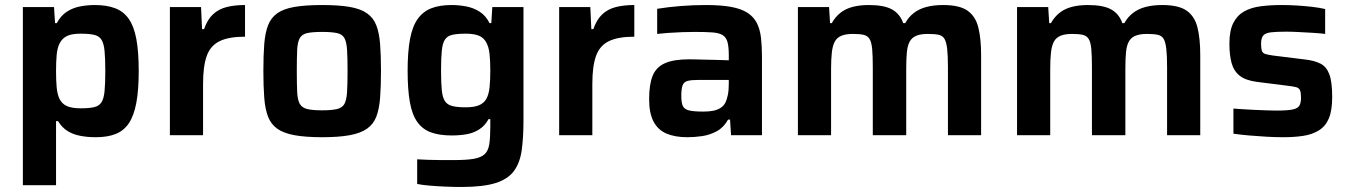

<svg xmlns="http://www.w3.org/2000/svg" viewBox="-20 -538 5367 764"><path d="M71 199V-510H195L199 -446H206Q222 -476 246 -491.5Q270 -507 299 -512.5Q328 -518 357 -518Q404 -518 437.5 -505.5Q471 -493 492 -463.5Q513 -434 522.5 -383Q532 -332 532 -256Q532 -180 522.5 -129Q513 -78 493 -48Q473 -18 440.5 -5Q408 8 361 8Q328 8 299.5 2.5Q271 -3 249 -16.5Q227 -30 211 -56H203V199ZM301 -107Q334 -107 354 -111.5Q374 -116 383.5 -130.5Q393 -145 396 -174.5Q399 -204 399 -255Q399 -306 396 -336Q393 -366 383.5 -380.5Q374 -395 354 -399.5Q334 -404 301 -404Q265 -404 246 -394.5Q227 -385 217 -365Q208 -347 205.5 -319.5Q203 -292 203 -255Q203 -217 205.5 -190.5Q208 -164 216 -146Q226 -125 246 -116Q266 -107 301 -107Z M656 0V-510H780L784 -422H792Q805 -460 827.5 -481Q850 -502 882 -510Q914 -518 955 -518V-392Q890 -392 853.5 -374Q817 -356 802.5 -315Q788 -274 788 -204V0Z M1262 8Q1196 8 1152 0Q1108 -8 1083 -26Q1058 -44 1046.5 -74Q1035 -104 1031.5 -149Q1028 -194 1028 -256Q1028 -318 1031.5 -362.5Q1035 -407 1046.5 -437Q1058 -467 1083 -485Q1108 -503 1152 -510.5Q1196 -518 1262 -518Q1328 -518 1371.5 -510.5Q1415 -503 1440.5 -485Q1466 -467 1477.5 -437Q1489 -407 1492.5 -362.5Q1496 -318 1496 -256Q1496 -194 1492.5 -149Q1489 -104 1477.5 -74Q1466 -44 1440.5 -26Q1415 -8 1371.5 0Q1328 8 1262 8ZM1262 -99Q1299 -99 1320.5 -104Q1342 -109 1350.5 -124.5Q1359 -140 1361 -172Q1363 -204 1363 -256Q1363 -308 1361 -339.5Q1359 -371 1350.5 -386.5Q1342 -402 1320.5 -406.5Q1299 -411 1262 -411Q1224 -411 1203 -406.5Q1182 -402 1173 -386.5Q1164 -371 1162.5 -339.5Q1161 -308 1161 -256Q1161 -204 1162.5 -172Q1164 -140 1173 -124.5Q1182 -109 1203 -104Q1224 -99 1262 -99Z M1816 206Q1784 206 1750.5 204.5Q1717 203 1688 200.5Q1659 198 1640 194V96Q1660 97 1685 98Q1710 99 1736 99Q1762 99 1784 99Q1836 99 1865 94Q1894 89 1908.5 75.5Q1923 62 1927 35.5Q1931 9 1931 -34V-64H1924Q1910 -38 1887.5 -23.5Q1865 -9 1837.5 -4Q1810 1 1777 1Q1729 1 1695.5 -11Q1662 -23 1641 -52Q1620 -81 1611 -131Q1602 -181 1602 -256Q1602 -332 1611.5 -382.5Q1621 -433 1642 -462.5Q1663 -492 1696 -505Q1729 -518 1777 -518Q1806 -518 1835 -512.5Q1864 -507 1888.5 -491.5Q1913 -476 1928 -446H1935L1939 -510H2063V-60Q2063 9 2056 59.5Q2049 110 2025 142.5Q2001 175 1951.5 190.5Q1902 206 1816 206ZM1833 -111Q1866 -111 1885.5 -119Q1905 -127 1915 -144Q1925 -162 1928 -190Q1931 -218 1931 -257Q1931 -295 1928 -323Q1925 -351 1915 -369Q1905 -388 1885.5 -396Q1866 -404 1833 -404Q1800 -404 1780 -399.5Q1760 -395 1750.5 -380.5Q1741 -366 1738 -336.5Q1735 -307 1735 -257Q1735 -207 1738 -178.5Q1741 -150 1750.5 -135.5Q1760 -121 1780 -116Q1800 -111 1833 -111Z M2205 0V-510H2329L2333 -422H2341Q2354 -460 2376.5 -481Q2399 -502 2431 -510Q2463 -518 2504 -518V-392Q2439 -392 2402.5 -374Q2366 -356 2351.5 -315Q2337 -274 2337 -204V0Z M2715 8Q2666 8 2632 -6.5Q2598 -21 2580.5 -54.5Q2563 -88 2563 -143Q2563 -202 2577 -236.5Q2591 -271 2626 -286.5Q2661 -302 2723 -302Q2733 -302 2751 -301.5Q2769 -301 2792 -300.5Q2815 -300 2838 -299.5Q2861 -299 2880 -298V-318Q2880 -351 2875 -370Q2870 -389 2856 -398Q2842 -407 2815 -409Q2788 -411 2745 -411Q2723 -411 2694 -410Q2665 -409 2638 -407Q2611 -405 2595 -403V-503Q2638 -510 2688 -514Q2738 -518 2789 -518Q2849 -518 2889.5 -510.5Q2930 -503 2954.5 -487Q2979 -471 2991.5 -446.5Q3004 -422 3008 -388.5Q3012 -355 3012 -312V0H2889L2885 -62H2877Q2860 -31 2832.5 -16Q2805 -1 2774.5 3.5Q2744 8 2715 8ZM2778 -94Q2800 -94 2816.5 -97Q2833 -100 2845.5 -107.5Q2858 -115 2865 -127Q2872 -140 2876 -159Q2880 -178 2880 -205V-220H2759Q2731 -220 2716 -216Q2701 -212 2696 -198Q2691 -184 2691 -156Q2691 -130 2697 -116.5Q2703 -103 2722 -98.5Q2741 -94 2778 -94Z M3155 0V-510H3279L3283 -446H3290Q3303 -470 3323.5 -486.5Q3344 -503 3372.5 -510.5Q3401 -518 3437 -518Q3498 -518 3529.5 -500.5Q3561 -483 3574 -446H3582Q3595 -470 3616.5 -486.5Q3638 -503 3667 -510.5Q3696 -518 3733 -518Q3798 -518 3830 -495.5Q3862 -473 3873 -428.5Q3884 -384 3884 -319V0H3752V-270Q3752 -316 3749 -343Q3746 -370 3738.5 -383Q3731 -396 3715 -399.5Q3699 -403 3672 -403Q3643 -403 3625.5 -395.5Q3608 -388 3599.5 -372Q3591 -356 3588.5 -329.5Q3586 -303 3586 -264V0H3453V-270Q3453 -316 3450.5 -343Q3448 -370 3440 -383Q3432 -396 3416 -399.5Q3400 -403 3374 -403Q3345 -403 3327.5 -395.5Q3310 -388 3301.5 -372Q3293 -356 3290 -329Q3287 -302 3287 -264V0Z M4027 0V-510H4151L4155 -446H4162Q4175 -470 4195.5 -486.5Q4216 -503 4244.5 -510.5Q4273 -518 4309 -518Q4370 -518 4401.5 -500.5Q4433 -483 4446 -446H4454Q4467 -470 4488.5 -486.5Q4510 -503 4539 -510.5Q4568 -518 4605 -518Q4670 -518 4702 -495.5Q4734 -473 4745 -428.5Q4756 -384 4756 -319V0H4624V-270Q4624 -316 4621 -343Q4618 -370 4610.5 -383Q4603 -396 4587 -399.5Q4571 -403 4544 -403Q4515 -403 4497.5 -395.5Q4480 -388 4471.5 -372Q4463 -356 4460.5 -329.5Q4458 -303 4458 -264V0H4325V-270Q4325 -316 4322.5 -343Q4320 -370 4312 -383Q4304 -396 4288 -399.5Q4272 -403 4246 -403Q4217 -403 4199.5 -395.5Q4182 -388 4173.5 -372Q4165 -356 4162 -329Q4159 -302 4159 -264V0Z M5086 8Q5055 8 5019.5 6Q4984 4 4950 1Q4916 -2 4888 -6V-106Q4903 -105 4923.5 -103.5Q4944 -102 4968 -101Q4992 -100 5015 -99Q5038 -98 5058 -98Q5104 -98 5124.5 -102.5Q5145 -107 5151 -118.5Q5157 -130 5157 -149Q5157 -169 5153 -178.5Q5149 -188 5138 -191Q5127 -194 5102 -197L4983 -212Q4936 -218 4912.5 -237Q4889 -256 4880.5 -288Q4872 -320 4872 -364Q4872 -416 4887.5 -446.5Q4903 -477 4930.5 -492.5Q4958 -508 4996.5 -513Q5035 -518 5080 -518Q5110 -518 5142 -516Q5174 -514 5203.5 -510.5Q5233 -507 5253 -502V-403Q5230 -406 5202 -407.5Q5174 -409 5147 -410.5Q5120 -412 5099 -412Q5061 -412 5038.5 -409.5Q5016 -407 5007 -397Q4998 -387 4998 -364Q4998 -346 5001 -336.5Q5004 -327 5014 -323.5Q5024 -320 5046 -317L5175 -301Q5210 -297 5234 -285Q5258 -273 5269.5 -243Q5281 -213 5281 -152Q5281 -99 5268 -67.5Q5255 -36 5228.5 -19.5Q5202 -3 5166.5 2.5Q5131 8 5086 8Z"/></svg>

Font: Saira Thin SemiBold
Style: Regular
Weight: 600
Version: Version 1.101